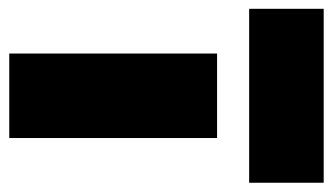

<svg xmlns="http://www.w3.org/2000/svg" viewBox="-226 -560 736 425"><g transform="rotate(90 142.5 -348.0)"><path d="M49 -460V0H236V-460ZM-50 -531H335V-696H-50Z"/></g></svg>

Font: Jost Black
Style: Regular
Weight: 900
Version: Version 3.710